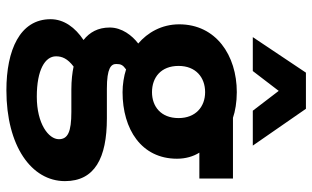

<svg xmlns="http://www.w3.org/2000/svg" viewBox="-208 -551 976 600"><g transform="rotate(90 280.0 -251.0)"><path d="M259 14H330C392 14 415 25 415 53C415 85 367 122 282 122C198 122 156 96 156 62C156 43 163 26 188 7C206 11 232 14 259 14ZM546 34C546 -59 474 -97 350 -97H257C193 -97 180 -110 180 -126C180 -141 183 -147 197 -157C218 -150 245 -146 268 -146C384 -146 476 -205 476 -316C476 -343 469 -367 457 -386H538V-491H348C328 -498 299 -503 268 -503C153 -503 56 -438 56 -323C56 -268 82 -224 116 -195C91 -176 66 -144 66 -106C66 -69 81 -43 105 -24C66 2 40 37 40 79C40 175 137 217 262 217C436 217 546 139 546 34ZM268 -404C314 -404 349 -374 349 -321C349 -266 313 -238 268 -238C222 -238 186 -266 186 -321C186 -375 222 -404 268 -404ZM264 -634 326 -553H435L320 -719H207L96 -553H202Z"/></g></svg>

Font: Falling Sky
Style: SeBd
Weight: 600
Designer: Paul D. Hunt
Foundry: Adobe Systems Incorporated
Version: Version 1.02